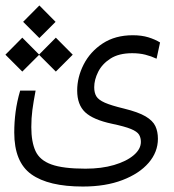

<svg xmlns="http://www.w3.org/2000/svg" viewBox="-29 -515 635 699"><path d="M272.5 164.1Q147.5 164.1 85.2 119.6Q22.9 75.2 22.9 -32.7Q22.9 -70.3 27.8 -107.7Q32.7 -145 44.4 -185.1H100.6Q92.8 -144 88.9 -114.7Q85 -85.4 85 -52.2Q85 1.5 100.3 34.9Q115.7 68.4 158.2 83.7Q200.7 99.1 282.2 99.1Q340.8 99.1 386.2 85.7Q431.6 72.3 457.8 50Q483.9 27.8 483.9 1.5Q483.9 -13.7 477.1 -24.9Q470.2 -36.1 447.8 -45.4Q425.3 -54.7 378.4 -64.5Q310.1 -79.1 281 -106.4Q252 -133.8 252 -185.5Q252 -233.9 275.6 -280.3Q299.3 -326.7 344.7 -356.7Q390.1 -386.7 454.6 -386.7Q486.3 -386.7 511 -379.2Q535.6 -371.6 553.7 -360.4L541 -301.3Q521.5 -310.5 500 -315.9Q478.5 -321.3 452.1 -321.3Q403.8 -321.3 373.3 -301.8Q342.8 -282.2 328.4 -253.4Q314 -224.6 314 -197.3Q314 -177.2 321.8 -164.3Q329.6 -151.4 352.8 -141.1Q376 -130.9 422.9 -119.6Q474.6 -106.9 501 -91.3Q527.3 -75.7 536.6 -55.9Q545.9 -36.1 545.9 -9.8Q545.9 38.6 512 77.9Q478 117.2 416.7 140.6Q355.5 164.1 272.5 164.1ZM174.3 -254.4 113.3 -315.4 52.2 -254.4 -9.3 -315.9 52.2 -377.9 113.3 -316.4 174.3 -377.9 235.8 -315.9ZM114.3 -376.5 55.2 -435.5 114.3 -495.1 173.3 -435.5Z"/></svg>

Font: Cascadia Code NF Light
Style: Regular
Weight: 300
Monospace: yes
Designer: Aaron Bell
Foundry: Saja Typeworks
Version: Version 2404.023; ttfautohint (v1.8.4)